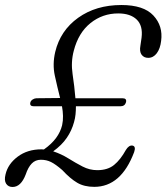

<svg xmlns="http://www.w3.org/2000/svg" viewBox="-30 -734 664 765"><path d="M-8 -39Q1.5 -80.5 40.5 -109.8Q79.5 -139 135 -139Q140 -139 145 -138.5Q176 -160.5 193.5 -184.5Q211 -208.5 217.5 -235Q221.5 -253 221 -272Q220.5 -291 217 -310.5H105Q87 -310.5 91 -326Q93 -333 100 -337.5Q107 -342 114.5 -342.5L209.5 -343.5Q198.5 -386.5 188.5 -432.2Q178.5 -478 190 -527Q210.5 -612.5 281.5 -663.2Q352.5 -714 453.5 -714Q542.5 -714 581.2 -672.2Q620 -630.5 612 -571Q608.5 -540.5 594.8 -522Q581 -503.5 560.5 -503.5Q543.5 -503.5 534.2 -516Q525 -528.5 529.5 -552.5L534 -583.5Q540 -631.5 514.8 -656Q489.5 -680.5 441 -680.5Q378.5 -680.5 330.5 -642Q282.5 -603.5 264 -532Q252 -487 259.2 -438.8Q266.5 -390.5 270.5 -342.5H458Q476 -342.5 472 -326.5Q467.5 -310.5 449.5 -310.5H272.5Q272.5 -294.5 271 -278.8Q269.5 -263 265 -247.5Q256 -214 236.2 -185Q216.5 -156 182 -131Q214 -120.5 242.5 -102.8Q271 -85 299 -70.5Q327 -56 357.5 -56Q399 -56 424.5 -76.8Q450 -97.5 471.5 -136.5Q483.5 -156 497.5 -154Q512.5 -151.5 504.5 -128Q452.5 10.5 345.5 10.5Q305.5 10.5 277.8 -5.8Q250 -22 218 -56.5Q191.5 -79.5 173.2 -88.5Q155 -97.5 133 -97.5Q111 -97.5 96.5 -82.5Q82 -67.5 72.5 -39Q53.5 11 20 11Q3 11 -5.5 -2Q-14 -15 -8 -39Z"/></svg>

Font: Fraunces 72pt S100 Light
Style: Italic
Weight: 300
Italic angle: -16°
Version: Version 1.000; ttfautohint (v1.8.3)